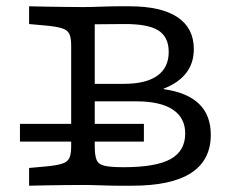

<svg xmlns="http://www.w3.org/2000/svg" viewBox="-20 -591 759 611"><path d="M43.5 -140.3V-196.8H437.9V-140.3ZM358.1 0Q333.1 0 301.2 -1.2Q269.4 -2.4 243.5 -2.4Q218.5 -2.4 188.3 -2Q158.1 -1.6 127.8 -1.2Q97.6 -0.8 72.6 0V-56.5L125.8 -61.3Q160.5 -64.5 177.8 -70.2Q195.2 -75.8 200.8 -88.3Q206.5 -100.8 206.5 -125.8V-445.2Q206.5 -470.2 200.8 -482.7Q195.2 -495.2 177.8 -500.8Q160.5 -506.5 125.8 -509.7L72.6 -514.5V-571Q97.6 -570.2 127.8 -569.8Q158.1 -569.4 188.3 -569Q218.5 -568.5 243.5 -568.5Q269.4 -568.5 301.2 -569.8Q333.1 -571 358.1 -571H391.9Q492.7 -571 544.8 -536.3Q596.8 -501.6 596.8 -434.7Q596.8 -390.3 572.6 -358.9Q548.4 -327.4 500.8 -308.9V-307.3Q575.8 -296.8 613.3 -260.5Q650.8 -224.2 650.8 -162.1Q650.8 -81.5 588.3 -40.7Q525.8 0 400.8 0ZM373.4 -58.9Q475.8 -58.9 522.6 -84.7Q569.4 -110.5 569.4 -166.1Q569.4 -216.1 529.8 -242.3Q490.3 -268.5 413.7 -268.5H269.4V-324.2H374.2Q444.4 -324.2 480.6 -350Q516.9 -375.8 516.9 -425.8Q516.9 -473.4 483.5 -494.4Q450 -515.3 372.6 -514.5L281.5 -513.7V-125.8Q281.5 -96 287.5 -81.9Q293.5 -67.7 313.3 -63.3Q333.1 -58.9 373.4 -58.9Z"/></svg>

Font: Playfair 5pt SemiExpanded Light
Style: Regular
Weight: 300
Width: 6
Designer: Claus Eggers Sørensen
Foundry: Claus Eggers Sørensen
Version: Version 2.203